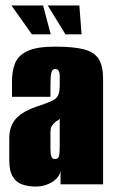

<svg xmlns="http://www.w3.org/2000/svg" viewBox="-20 -676 418 704"><path d="M112 8Q84 8 62 0.5Q40 -7 27 -28Q14 -49 14 -89V-170Q14 -214 39.5 -242Q65 -270 129 -290Q158 -300 173 -307.5Q188 -315 193.5 -327.5Q199 -340 199 -365V-397Q199 -405 197.5 -410.5Q196 -416 192.5 -419.5Q189 -423 182 -423Q172 -423 168.5 -410.5Q165 -398 165 -363V-321H24V-378Q24 -415 35 -443.5Q46 -472 80 -488.5Q114 -505 182 -505Q250 -505 288 -495Q326 -485 342 -459.5Q358 -434 358 -386V0H202V-49Q197 -24 170.5 -8Q144 8 112 8ZM182 -93Q194 -93 196.5 -104Q199 -115 199 -140V-241Q197 -237 190 -233.5Q183 -230 178 -224Q171 -217 168 -210Q165 -203 165 -190V-129Q165 -120 166 -111.5Q167 -103 170.5 -98Q174 -93 182 -93ZM279 -550H220L155 -656H271ZM166 -550H97L22 -656H138Z"/></svg>

Font: Alumni Sans Thin Black
Style: Regular
Weight: 900
Version: Version 1.018